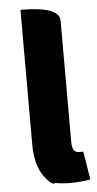

<svg xmlns="http://www.w3.org/2000/svg" viewBox="-56 -834 444 875"><g transform="rotate(-5 166.0 -396.0)"><path d="M322 -1Q234 14 161 1Q147 14 109 -38Q72 -90 72 -185V-799Q250 -799 250 -734V-179Q250 -130 281 -130H301L322 -1Z"/></g></svg>

Font: Swei Half Moon CJK SC
Style: Black
Weight: 900
Version: Version 2.071